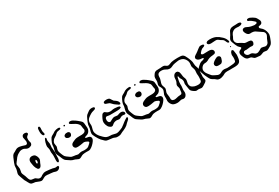

<svg xmlns="http://www.w3.org/2000/svg" viewBox="72 -1793 4268 2934"><g transform="rotate(-30 2206.0 -326.0)"><path d="M599 -5Q599 -2 595.5 2.5Q592 7 591 9Q582 22 567 29.5Q552 37 537 37Q524 37 502 29L481 23Q464 19 430 17Q417 17 410 16Q403 15 384.5 12.5Q366 10 352 12Q337 13 311 27Q307 29 297.5 35Q288 41 279.5 44.5Q271 48 262 48Q242 48 202 30Q178 20 168 17Q156 14 142 14Q138 13 125.5 11.5Q113 10 104 6Q91 -1 83 -12Q75 -23 66 -41Q62 -50 52 -68L37 -94Q27 -117 11 -165Q9 -172 3 -189.5Q-3 -207 -3 -219Q-3 -235 7 -263Q14 -288 15 -294Q17 -305 17.5 -313.5Q18 -322 18 -327Q18 -344 21 -360Q25 -380 34 -401.5Q43 -423 45 -428L66 -479Q80 -512 97 -525Q106 -531 118 -537Q130 -543 134 -545Q141 -549 152 -556.5Q163 -564 172 -567Q187 -574 206 -574Q216 -574 223.5 -573Q231 -572 236 -571Q264 -566 305 -552Q318 -547 321 -547H323L333 -548Q340 -548 342 -549Q345 -550 347 -555Q352 -558 355 -563Q356 -565 356 -571Q359 -583 359 -593Q358 -611 353 -629Q346 -655 346 -665Q346 -678 353 -691Q360 -704 371 -708Q374 -709 379 -710.5Q384 -712 387 -712L396 -713Q403 -713 411 -711Q414 -710 420 -709Q426 -708 429 -706L434 -699Q441 -692 441 -691V-690Q441 -689 438 -680L436 -673Q435 -671 427 -666Q425 -664 416.5 -657Q408 -650 404 -644Q397 -633 397 -616L396 -600Q396 -592 398 -580Q400 -571 402 -563Q404 -555 406 -548Q406 -546 407 -543Q408 -540 408 -537Q408 -527 403.5 -517.5Q399 -508 391 -501L381 -496Q361 -485 340 -485Q325 -485 310 -491L292 -500Q276 -509 271 -511Q257 -516 237 -516Q216 -516 198 -508.5Q180 -501 159 -487Q156 -485 142 -474.5Q128 -464 118 -451Q113 -445 105 -433L91 -414Q86 -407 76 -395.5Q66 -384 60.5 -373Q55 -362 55 -351Q55 -337 61 -313Q65 -297 65 -277Q65 -271 60 -248Q54 -226 54 -215Q54 -197 70 -165L81 -140Q84 -131 89 -114Q94 -97 99 -84Q108 -62 116 -56Q125 -48 134.5 -45.5Q144 -43 162 -41Q189 -39 200 -33Q205 -30 216.5 -20Q228 -10 235 -7Q247 -1 262 -1Q267 -1 277 -3Q288 -6 299 -14Q310 -22 314 -25Q337 -38 353 -43Q368 -46 385 -46Q401 -46 431 -42Q445 -40 452 -40Q488 -36 506 -32Q510 -31 514.5 -29Q519 -27 526 -26Q540 -22 548 -22Q554 -22 560.5 -23.5Q567 -25 573 -25L583 -26Q591 -26 596 -21Q599 -9 599 -5ZM614 -571Q606 -592 608 -629Q608 -649 610 -659Q613 -677 615 -680L623 -687Q627 -691 629 -692Q631 -692 634 -690Q637 -688 639 -688Q640 -687 642.5 -686Q645 -685 646 -684Q647 -682 647.5 -680Q648 -678 649 -676Q651 -664 651 -660Q651 -652 649 -636Q647 -611 649 -599Q651 -591 653 -582.5Q655 -574 657 -566Q657 -563 658 -560.5Q659 -558 659 -555Q658 -552 652 -543Q650 -538 649 -538L641 -540L630 -542L622 -553Q616 -565 614 -571ZM644 -439Q644 -435 646 -425Q647 -416 649.5 -403.5Q652 -391 653 -382Q653 -371 651 -351Q648 -335 648 -318Q648 -303 652 -271Q656 -241 656 -226Q656 -216 654 -198Q652 -178 652 -169Q652 -139 651 -123.5Q650 -108 644 -92Q643 -90 642.5 -86.5Q642 -83 641 -82Q638 -77 633 -74Q633 -73 631 -71Q629 -69 628 -69Q627 -68 621 -73Q620 -73 616.5 -74.5Q613 -76 612 -78Q611 -80 610 -84.5Q609 -89 608 -91Q606 -100 606.5 -111Q607 -122 607 -127L609 -174Q609 -180 609.5 -189Q610 -198 609 -210Q609 -223 606 -235Q605 -240 604 -246.5Q603 -253 603 -262Q603 -273 604 -282.5Q605 -292 605 -302Q605 -312 604 -317Q603 -322 599 -337Q595 -353 594 -361V-367Q594 -377 596 -391Q603 -432 616 -463Q619 -471 624 -480L628 -488Q630 -489 634.5 -490Q639 -491 641 -492L644 -493Q645 -492 645 -488Q649 -481 650 -475Q650 -472 649 -469.5Q648 -467 647 -464Q646 -460 645 -452.5Q644 -445 644 -439ZM260 -251Q259 -256 257 -268Q255 -280 255 -291Q255 -315 267 -331Q285 -354 318 -354Q325 -354 337 -352Q358 -348 367 -340Q370 -338 374 -332Q391 -312 398 -281Q401 -272 401 -259Q400 -244 390.5 -225Q381 -206 377 -198Q375 -193 370.5 -180Q366 -167 360 -158Q354 -148 347 -141Q340 -137 333 -136Q332 -135 329.5 -133.5Q327 -132 325 -132Q324 -132 315 -135L304 -138Q304 -138 295 -150Q287 -159 280.5 -174Q274 -189 269 -204Q266 -214 263.5 -228.5Q261 -243 260 -251ZM353 -239V-252V-260Q352 -263 349.5 -266.5Q347 -270 346 -271Q346 -272 345 -274Q344 -276 343 -276Q342 -276 339 -273Q337 -271 334 -269Q331 -267 329 -264Q328 -262 328 -256Q326 -248 326 -232Q327 -229 326.5 -226Q326 -223 327 -221Q328 -219 340 -215Q342 -213 342 -213Q346 -217 347 -221Q348 -224 350 -228.5Q352 -233 353 -239Z M1163 -194Q1163 -194 1165 -192L1171 -186Q1175 -182 1177 -181Q1179 -180 1185 -180Q1191 -178 1207 -176Q1230 -172 1240 -164Q1243 -163 1245 -158Q1246 -156 1249 -153Q1252 -150 1253 -147Q1254 -145 1254 -139Q1256 -131 1256 -126Q1256 -120 1251 -105Q1240 -83 1219.5 -59.5Q1199 -36 1176 -18Q1158 -6 1147.5 0Q1137 6 1124 8Q1118 9 1105 9Q1088 9 1079 8Q1042 8 1015 13Q999 16 982.5 25Q966 34 963 36Q955 40 945.5 43.5Q936 47 927 46Q925 46 920.5 44.5Q916 43 914 42Q909 40 888 31Q881 27 867 21Q858 18 844.5 14.5Q831 11 823 8Q811 4 799.5 -4Q788 -12 785 -14Q770 -24 768 -25Q763 -29 751.5 -36Q740 -43 731.5 -50Q723 -57 718 -65Q710 -76 703.5 -91.5Q697 -107 695 -112Q690 -127 685 -137Q672 -162 665 -180.5Q658 -199 658 -218Q658 -239 668 -277L674 -300Q676 -308 676.5 -314Q677 -320 677 -324Q677 -332 679 -348Q684 -377 704 -417Q715 -441 723 -451Q730 -460 739 -466Q748 -472 759 -477.5Q770 -483 777 -487Q784 -491 794.5 -498.5Q805 -506 813 -510Q841 -523 877 -525Q884 -525 894 -523Q895 -523 896.5 -523.5Q898 -524 900 -523Q904 -521 906 -514Q911 -509 911 -508L910 -506Q907 -503 903 -497Q899 -493 893.5 -492Q888 -491 886 -490Q878 -488 865.5 -486.5Q853 -485 844 -482Q831 -477 818 -464.5Q805 -452 798 -446Q794 -442 774 -430Q754 -417 751 -415Q735 -402 723 -381Q714 -365 714 -347Q714 -338 718 -320Q722 -302 722 -294Q721 -281 714 -264Q706 -240 706 -228Q706 -211 713.5 -191.5Q721 -172 722 -168Q725 -161 733.5 -140Q742 -119 753 -105Q761 -95 774 -86Q787 -77 792 -73Q798 -69 813.5 -57.5Q829 -46 843 -41Q861 -36 883 -34Q887 -34 895 -33Q903 -32 908 -31Q914 -30 926 -26.5Q938 -23 947 -23Q952 -23 959 -25Q966 -27 970 -28Q996 -35 1014 -35Q1020 -35 1036 -33Q1050 -31 1057 -31Q1087 -31 1112 -37Q1128 -42 1138.5 -50Q1149 -58 1169 -77Q1174 -81 1182 -91Q1187 -96 1187 -97Q1188 -98 1186.5 -99.5Q1185 -101 1185 -102Q1184 -104 1183 -108.5Q1182 -113 1181 -115Q1179 -117 1174 -119Q1169 -121 1167 -122Q1140 -137 1122 -139L1113 -140Q1107 -140 1084 -135Q1047 -127 1005 -125Q979 -125 967 -129Q952 -136 944 -151.5Q936 -167 939 -184Q939 -185 942 -191Q944 -198 947 -203Q947 -203 955 -211Q968 -223 989 -231Q1023 -247 1041 -251Q1064 -255 1098 -255H1143Q1178 -257 1193 -267L1202 -275Q1203 -276 1206 -278.5Q1209 -281 1210 -283Q1212 -285 1212 -291Q1213 -294 1214.5 -297.5Q1216 -301 1216 -305Q1216 -310 1214 -316Q1213 -322 1211 -330Q1209 -338 1208 -348Q1207 -354 1206 -368Q1205 -382 1201 -391Q1200 -394 1197.5 -397.5Q1195 -401 1194 -402Q1179 -424 1157 -439Q1149 -445 1137.5 -451Q1126 -457 1122 -459Q1113 -463 1105.5 -468Q1098 -473 1091 -476L1071 -488Q1064 -492 1063 -493Q1061 -495 1061.5 -500.5Q1062 -506 1062 -507L1061 -510Q1062 -511 1063.5 -512Q1065 -513 1066 -514Q1069 -516 1072 -518Q1075 -520 1078 -522Q1082 -524 1092 -524Q1102 -524 1113 -521Q1123 -519 1147 -504Q1151 -502 1168 -491.5Q1185 -481 1198 -469L1231 -441Q1234 -438 1242.5 -430Q1251 -422 1255 -416Q1261 -406 1263 -394.5Q1265 -383 1265.5 -371Q1266 -359 1267 -352Q1268 -343 1269.5 -327.5Q1271 -312 1271 -302Q1271 -278 1258.5 -255Q1246 -232 1225 -219Q1216 -214 1201 -209.5Q1186 -205 1178 -202Q1170 -199 1165 -195Q1163 -195 1163 -194ZM968 -506Q967 -507 971 -514Q971 -516 972 -518Q973 -520 974 -521Q976 -522 980 -520Q992 -520 994 -518Q995 -516 995 -513Q995 -510 994 -507Q984 -497 984 -497Q982 -497 979 -499Q976 -501 975 -502Q974 -503 971.5 -504Q969 -505 968 -506ZM917 -383Q919 -384 924.5 -388Q930 -392 934 -393Q946 -398 966 -396Q968 -396 971 -396.5Q974 -397 978 -396Q983 -394 986.5 -392Q990 -390 992 -389Q995 -389 997 -387Q998 -386 1002 -378L1007 -368Q1008 -366 1007.5 -364Q1007 -362 1007 -360Q1007 -351 1006 -347L1001 -337Q999 -330 996 -327Q995 -325 992.5 -324Q990 -323 989 -322Q979 -316 977 -315Q974 -314 967 -314Q945 -312 927 -323Q917 -328 915 -330L910 -340Q909 -341 907 -344Q905 -347 905 -349Q904 -351 904.5 -354.5Q905 -358 905 -360Q905 -369 906 -371Q907 -375 917 -383Z M1831 -393Q1806 -410 1801 -415Q1801 -415 1781 -435Q1764 -454 1753 -461Q1744 -466 1724 -472Q1710 -476 1703 -479Q1694 -482 1691 -484Q1686 -488 1682 -496Q1678 -500 1678 -500Q1678 -502 1679 -503Q1680 -504 1680 -506Q1681 -509 1682 -513Q1683 -517 1685 -520Q1686 -521 1688.5 -522Q1691 -523 1692 -524Q1707 -530 1712 -531Q1730 -533 1740 -533Q1771 -533 1789 -519L1795 -510Q1800 -504 1808 -490Q1818 -472 1825 -465Q1831 -459 1842 -452.5Q1853 -446 1860 -440Q1880 -424 1889 -407L1894 -392Q1896 -388 1896 -386Q1896 -384 1893 -375Q1892 -373 1891.5 -370.5Q1891 -368 1890 -366L1882 -367H1873Q1867 -367 1860.5 -372.5Q1854 -378 1851 -380Q1845 -385 1831 -393ZM1879 -112Q1877 -108 1874.5 -105.5Q1872 -103 1871 -101L1849 -81L1832 -66Q1825 -59 1816 -49.5Q1807 -40 1801 -35Q1776 -14 1727 7L1704 16L1684 26Q1661 40 1644 43Q1628 46 1610 46Q1593 46 1579 43Q1570 40 1557 34Q1544 28 1534 26Q1512 22 1470 18Q1464 17 1449.5 15.5Q1435 14 1425 10Q1410 4 1396.5 -10Q1383 -24 1379 -28L1359 -47Q1334 -75 1304 -132Q1293 -153 1287 -168.5Q1281 -184 1281 -199Q1281 -213 1285 -228Q1289 -243 1290 -246Q1292 -252 1297 -271Q1300 -283 1302 -308Q1302 -323 1305 -338Q1310 -364 1332 -412Q1344 -439 1352.5 -454Q1361 -469 1373 -481Q1384 -492 1403 -504Q1406 -506 1419 -515.5Q1432 -525 1445 -529Q1460 -534 1481 -534Q1491 -534 1503 -531L1511 -529Q1517 -523 1517 -523Q1518 -521 1521 -518.5Q1524 -516 1524 -515Q1525 -514 1523 -511Q1521 -508 1521 -507Q1520 -505 1518.5 -501.5Q1517 -498 1515 -497Q1514 -496 1511.5 -494.5Q1509 -493 1508 -493Q1503 -491 1498.5 -489.5Q1494 -488 1489 -486Q1463 -479 1453 -475Q1433 -467 1405 -448Q1375 -428 1363 -414Q1352 -401 1346 -384Q1340 -367 1340 -350L1341 -329Q1342 -322 1342 -308Q1342 -290 1332 -258Q1331 -254 1327 -238.5Q1323 -223 1323 -210Q1323 -186 1340 -152Q1363 -109 1408 -69Q1410 -67 1424 -55Q1438 -43 1452 -37Q1465 -31 1478.5 -29Q1492 -27 1514 -26Q1531 -26 1540 -25Q1557 -23 1584 -15Q1607 -8 1623 -8Q1635 -8 1649.5 -12.5Q1664 -17 1669 -19Q1678 -23 1689 -26Q1714 -35 1729 -43Q1745 -53 1775 -77Q1791 -91 1800 -97Q1802 -99 1822 -113L1844 -128L1864 -140Q1865 -141 1867 -142Q1869 -143 1872 -144Q1874 -144 1878 -140Q1879 -140 1882 -138.5Q1885 -137 1885 -131Q1884 -128 1882.5 -121.5Q1881 -115 1879 -112ZM1820 -198Q1808 -196 1791 -186Q1783 -181 1774.5 -177.5Q1766 -174 1757 -174Q1750 -174 1738 -176.5Q1726 -179 1717 -180Q1694 -180 1673 -172Q1670 -171 1664 -168Q1658 -165 1654 -162Q1647 -157 1641 -152Q1635 -147 1628 -142Q1619 -136 1619 -136Q1616 -135 1612 -135.5Q1608 -136 1606 -136L1598 -135Q1588 -138 1567 -154Q1548 -169 1535 -205Q1526 -234 1526 -254Q1526 -267 1529 -279Q1531 -288 1539 -306L1547 -323Q1550 -328 1556 -340.5Q1562 -353 1569 -362Q1576 -372 1578 -373Q1580 -375 1582.5 -376Q1585 -377 1587 -378Q1588 -379 1591 -381Q1594 -383 1596 -383H1599Q1605 -383 1607 -382Q1609 -382 1612 -382.5Q1615 -383 1617 -382Q1620 -381 1622.5 -379Q1625 -377 1626 -376Q1631 -372 1638 -367Q1645 -362 1653 -357Q1672 -346 1701 -346Q1712 -346 1717 -347Q1731 -349 1738 -351Q1742 -352 1747 -353Q1752 -354 1759 -354Q1765 -355 1778 -355Q1797 -355 1837 -349Q1843 -348 1857 -342Q1858 -342 1860.5 -341.5Q1863 -341 1864 -339L1867 -331Q1870 -325 1870 -322Q1870 -321 1866 -318Q1862 -315 1860 -314Q1845 -303 1809 -303Q1790 -303 1775 -302Q1687 -299 1669 -301Q1661 -301 1647 -303Q1642 -304 1633.5 -306Q1625 -308 1617 -308Q1614 -307 1610.5 -307.5Q1607 -308 1604 -307Q1602 -306 1599.5 -303Q1597 -300 1596 -299Q1589 -292 1589 -292Q1588 -290 1587.5 -287Q1587 -284 1586 -282Q1583 -272 1583 -259Q1583 -242 1589 -230Q1590 -228 1598 -217Q1599 -216 1600 -215Q1601 -214 1602 -213Q1603 -212 1608 -212Q1610 -211 1614.5 -209.5Q1619 -208 1622 -208Q1626 -209 1630.5 -211.5Q1635 -214 1637 -215Q1644 -218 1658 -226Q1680 -237 1683 -238Q1698 -244 1714 -244Q1727 -244 1738 -241Q1760 -237 1770 -239Q1774 -240 1777.5 -241.5Q1781 -243 1785 -244Q1790 -246 1805.5 -251Q1821 -256 1834 -256Q1860 -254 1873 -242Q1875 -241 1877 -237Q1879 -233 1880 -232Q1881 -231 1882.5 -229.5Q1884 -228 1885 -225Q1886 -224 1885.5 -221Q1885 -218 1885 -217Q1888 -209 1886 -205L1879 -201Q1875 -196 1870 -195L1862 -196L1838 -199Q1825 -199 1820 -198Z M2408 -194Q2408 -194 2410 -192L2416 -186Q2420 -182 2422 -181Q2424 -180 2430 -180Q2436 -178 2452 -176Q2475 -172 2485 -164Q2488 -163 2490 -158Q2491 -156 2494 -153Q2497 -150 2498 -147Q2499 -145 2499 -139Q2501 -131 2501 -126Q2501 -120 2496 -105Q2485 -83 2464.5 -59.5Q2444 -36 2421 -18Q2403 -6 2392.5 0Q2382 6 2369 8Q2363 9 2350 9Q2333 9 2324 8Q2287 8 2260 13Q2244 16 2227.5 25Q2211 34 2208 36Q2200 40 2190.5 43.5Q2181 47 2172 46Q2170 46 2165.5 44.5Q2161 43 2159 42Q2154 40 2133 31Q2126 27 2112 21Q2103 18 2089.5 14.5Q2076 11 2068 8Q2056 4 2044.5 -4Q2033 -12 2030 -14Q2015 -24 2013 -25Q2008 -29 1996.5 -36Q1985 -43 1976.5 -50Q1968 -57 1963 -65Q1955 -76 1948.5 -91.5Q1942 -107 1940 -112Q1935 -127 1930 -137Q1917 -162 1910 -180.5Q1903 -199 1903 -218Q1903 -239 1913 -277L1919 -300Q1921 -308 1921.5 -314Q1922 -320 1922 -324Q1922 -332 1924 -348Q1929 -377 1949 -417Q1960 -441 1968 -451Q1975 -460 1984 -466Q1993 -472 2004 -477.5Q2015 -483 2022 -487Q2029 -491 2039.5 -498.5Q2050 -506 2058 -510Q2086 -523 2122 -525Q2129 -525 2139 -523Q2140 -523 2141.5 -523.5Q2143 -524 2145 -523Q2149 -521 2151 -514Q2156 -509 2156 -508L2155 -506Q2152 -503 2148 -497Q2144 -493 2138.5 -492Q2133 -491 2131 -490Q2123 -488 2110.5 -486.5Q2098 -485 2089 -482Q2076 -477 2063 -464.5Q2050 -452 2043 -446Q2039 -442 2019 -430Q1999 -417 1996 -415Q1980 -402 1968 -381Q1959 -365 1959 -347Q1959 -338 1963 -320Q1967 -302 1967 -294Q1966 -281 1959 -264Q1951 -240 1951 -228Q1951 -211 1958.5 -191.5Q1966 -172 1967 -168Q1970 -161 1978.5 -140Q1987 -119 1998 -105Q2006 -95 2019 -86Q2032 -77 2037 -73Q2043 -69 2058.5 -57.5Q2074 -46 2088 -41Q2106 -36 2128 -34Q2132 -34 2140 -33Q2148 -32 2153 -31Q2159 -30 2171 -26.5Q2183 -23 2192 -23Q2197 -23 2204 -25Q2211 -27 2215 -28Q2241 -35 2259 -35Q2265 -35 2281 -33Q2295 -31 2302 -31Q2332 -31 2357 -37Q2373 -42 2383.5 -50Q2394 -58 2414 -77Q2419 -81 2427 -91Q2432 -96 2432 -97Q2433 -98 2431.5 -99.5Q2430 -101 2430 -102Q2429 -104 2428 -108.5Q2427 -113 2426 -115Q2424 -117 2419 -119Q2414 -121 2412 -122Q2385 -137 2367 -139L2358 -140Q2352 -140 2329 -135Q2292 -127 2250 -125Q2224 -125 2212 -129Q2197 -136 2189 -151.5Q2181 -167 2184 -184Q2184 -185 2187 -191Q2189 -198 2192 -203Q2192 -203 2200 -211Q2213 -223 2234 -231Q2268 -247 2286 -251Q2309 -255 2343 -255H2388Q2423 -257 2438 -267L2447 -275Q2448 -276 2451 -278.5Q2454 -281 2455 -283Q2457 -285 2457 -291Q2458 -294 2459.5 -297.5Q2461 -301 2461 -305Q2461 -310 2459 -316Q2458 -322 2456 -330Q2454 -338 2453 -348Q2452 -354 2451 -368Q2450 -382 2446 -391Q2445 -394 2442.5 -397.5Q2440 -401 2439 -402Q2424 -424 2402 -439Q2394 -445 2382.5 -451Q2371 -457 2367 -459Q2358 -463 2350.5 -468Q2343 -473 2336 -476L2316 -488Q2309 -492 2308 -493Q2306 -495 2306.5 -500.5Q2307 -506 2307 -507L2306 -510Q2307 -511 2308.5 -512Q2310 -513 2311 -514Q2314 -516 2317 -518Q2320 -520 2323 -522Q2327 -524 2337 -524Q2347 -524 2358 -521Q2368 -519 2392 -504Q2396 -502 2413 -491.5Q2430 -481 2443 -469L2476 -441Q2479 -438 2487.5 -430Q2496 -422 2500 -416Q2506 -406 2508 -394.5Q2510 -383 2510.5 -371Q2511 -359 2512 -352Q2513 -343 2514.5 -327.5Q2516 -312 2516 -302Q2516 -278 2503.5 -255Q2491 -232 2470 -219Q2461 -214 2446 -209.5Q2431 -205 2423 -202Q2415 -199 2410 -195Q2408 -195 2408 -194ZM2213 -506Q2212 -507 2216 -514Q2216 -516 2217 -518Q2218 -520 2219 -521Q2221 -522 2225 -520Q2237 -520 2239 -518Q2240 -516 2240 -513Q2240 -510 2239 -507Q2229 -497 2229 -497Q2227 -497 2224 -499Q2221 -501 2220 -502Q2219 -503 2216.5 -504Q2214 -505 2213 -506ZM2162 -383Q2164 -384 2169.5 -388Q2175 -392 2179 -393Q2191 -398 2211 -396Q2213 -396 2216 -396.5Q2219 -397 2223 -396Q2228 -394 2231.5 -392Q2235 -390 2237 -389Q2240 -389 2242 -387Q2243 -386 2247 -378L2252 -368Q2253 -366 2252.5 -364Q2252 -362 2252 -360Q2252 -351 2251 -347L2246 -337Q2244 -330 2241 -327Q2240 -325 2237.5 -324Q2235 -323 2234 -322Q2224 -316 2222 -315Q2219 -314 2212 -314Q2190 -312 2172 -323Q2162 -328 2160 -330L2155 -340Q2154 -341 2152 -344Q2150 -347 2150 -349Q2149 -351 2149.5 -354.5Q2150 -358 2150 -360Q2150 -369 2151 -371Q2152 -375 2162 -383Z M3174 -4Q3163 5 3132 23Q3128 25 3117.5 31.5Q3107 38 3098 40Q3094 41 3086 41Q3080 41 3072.5 40Q3065 39 3061 38Q3051 35 3038 35Q3029 35 3015 37Q3001 39 2992 38Q2980 34 2963 23Q2960 21 2945.5 10.5Q2931 0 2922 -12Q2915 -22 2912 -34Q2909 -46 2907.5 -58Q2906 -70 2905 -75L2901 -99Q2895 -127 2895 -140Q2895 -149 2899 -163Q2900 -167 2901 -173Q2902 -179 2902 -187Q2902 -203 2893 -225Q2890 -231 2881 -244Q2872 -257 2871 -269Q2871 -282 2869 -286Q2869 -286 2864 -291L2858 -296Q2857 -296 2857 -293L2851 -281Q2848 -273 2846 -256L2840 -228Q2839 -222 2837 -206Q2835 -190 2835 -176L2836 -139Q2836 -137 2833 -110Q2829 -86 2829 -73Q2829 -65 2831 -51L2832 -28Q2832 -1 2814 22.5Q2796 46 2769 47Q2760 47 2749 44Q2745 43 2740.5 42Q2736 41 2729 41Q2722 41 2711.5 44Q2701 47 2696 48Q2675 54 2653 54Q2643 54 2625 52Q2595 48 2575 33Q2558 19 2546 -5Q2534 -29 2534 -50Q2534 -58 2536 -74L2537 -96L2536 -128Q2536 -142 2539 -155Q2543 -168 2551 -184Q2552 -187 2559 -203.5Q2566 -220 2566 -237Q2566 -252 2552 -280Q2550 -283 2545 -291Q2540 -299 2537 -307.5Q2534 -316 2534 -324Q2534 -339 2541 -358Q2542 -362 2544 -368Q2546 -374 2547 -382Q2548 -388 2548 -400Q2548 -407 2547.5 -421.5Q2547 -436 2548 -447Q2551 -477 2574 -505Q2588 -525 2607 -532Q2619 -537 2646 -537Q2660 -537 2667 -538Q2687 -538 2698 -539Q2704 -540 2716.5 -541Q2729 -542 2738 -542Q2753 -542 2764 -538Q2772 -535 2783.5 -526.5Q2795 -518 2801 -515L2815 -512L2823 -511Q2824 -511 2836 -514Q2843 -516 2864 -524Q2878 -530 2886 -532Q2901 -536 2920 -537.5Q2939 -539 2945 -540Q2979 -542 2996 -542Q3017 -542 3027 -541Q3030 -541 3043.5 -540.5Q3057 -540 3068 -537.5Q3079 -535 3087 -531Q3103 -521 3114 -503Q3125 -485 3133 -466Q3141 -447 3145 -439Q3163 -395 3167 -371Q3169 -351 3169 -342Q3171 -318 3173 -305Q3176 -289 3184 -271Q3195 -244 3196 -224Q3196 -211 3193 -197Q3192 -192 3191 -185Q3190 -178 3190 -168V-147Q3190 -133 3189 -126Q3187 -106 3187 -94Q3188 -88 3192 -71Q3197 -49 3197 -42V-35Q3197 -30 3193.5 -25Q3190 -20 3188 -17ZM3136 -151Q3135 -157 3134 -168Q3133 -179 3133 -188Q3133 -197 3135 -215Q3137 -231 3137 -240Q3137 -247 3135 -259Q3132 -271 3127 -287Q3117 -313 3117 -328Q3117 -342 3120 -355Q3122 -373 3122 -382Q3122 -403 3112 -425Q3102 -447 3086 -465Q3070 -483 3045 -491.5Q3020 -500 2995 -500Q2984 -500 2968.5 -497Q2953 -494 2944 -493Q2939 -492 2921 -489.5Q2903 -487 2888 -481Q2875 -476 2866 -471Q2850 -464 2840.5 -460.5Q2831 -457 2819 -457Q2798 -457 2777 -465Q2768 -469 2757 -475.5Q2746 -482 2739 -485Q2716 -496 2686 -496Q2672 -496 2666 -495Q2643 -490 2636 -485L2628 -478Q2627 -476 2624.5 -474Q2622 -472 2621 -470Q2620 -468 2617 -460Q2612 -447 2611.5 -430.5Q2611 -414 2610 -405Q2609 -395 2605 -384Q2603 -375 2597 -357Q2592 -344 2588.5 -331Q2585 -318 2585 -307Q2585 -293 2595 -267Q2605 -243 2605 -229Q2605 -219 2596 -194Q2590 -180 2588 -172Q2585 -162 2585 -151Q2585 -140 2589 -116Q2593 -96 2593 -85Q2593 -80 2592.5 -71.5Q2592 -63 2593 -52V-45Q2593 -41 2596 -37.5Q2599 -34 2600 -32Q2602 -26 2606 -23Q2608 -21 2612.5 -19.5Q2617 -18 2619 -17Q2632 -12 2645 -12Q2661 -12 2691 -20Q2705 -24 2712 -25L2733 -27Q2753 -27 2762 -30Q2765 -31 2768.5 -32Q2772 -33 2774 -35Q2775 -35 2777 -40L2784 -54Q2785 -59 2786 -67Q2787 -75 2787 -79Q2793 -105 2793 -120Q2793 -130 2787 -148Q2780 -166 2780 -178Q2780 -192 2787 -206Q2794 -220 2796 -223Q2806 -245 2807 -268Q2807 -273 2808 -286Q2809 -299 2811 -309Q2816 -328 2828 -342.5Q2840 -357 2857 -361Q2869 -364 2871 -364Q2875 -364 2878 -363Q2881 -362 2883 -361Q2888 -361 2894 -359Q2894 -359 2902 -351L2910 -342Q2912 -340 2913 -337.5Q2914 -335 2915 -333Q2921 -317 2925 -285Q2926 -260 2934 -236Q2936 -231 2942 -215Q2948 -199 2948 -184Q2948 -176 2946 -165.5Q2944 -155 2943 -151Q2937 -129 2937 -116Q2937 -88 2952 -68Q2960 -57 2981 -46Q3006 -31 3043 -28Q3051 -27 3066 -27Q3077 -27 3082 -28Q3107 -32 3115 -39Q3115 -39 3122 -46Q3123 -48 3125.5 -50Q3128 -52 3129 -54Q3130 -56 3130 -58.5Q3130 -61 3131 -63Q3131 -66 3132.5 -73Q3134 -80 3134 -88Q3138 -130 3136 -151Z M3519 -535Q3522 -536 3526.5 -536.5Q3531 -537 3533 -538Q3548 -541 3564 -541Q3630 -541 3674 -519Q3712 -501 3756 -459Q3791 -425 3804 -384Q3805 -382 3806.5 -377.5Q3808 -373 3808 -371V-370Q3808 -368 3807 -365.5Q3806 -363 3806 -361Q3805 -360 3804.5 -357Q3804 -354 3803 -353L3795 -354Q3787 -354 3784 -355L3781 -359Q3772 -370 3771 -373Q3765 -382 3762 -393Q3756 -407 3752 -413Q3743 -426 3725.5 -436Q3708 -446 3700 -451Q3693 -456 3683 -464.5Q3673 -473 3665 -476Q3654 -481 3635 -481Q3622 -481 3615 -480L3565 -477L3552 -476Q3539 -476 3529 -479Q3526 -480 3521 -481Q3516 -482 3514 -484Q3512 -485 3509 -488.5Q3506 -492 3503 -494Q3499 -498 3499 -498Q3498 -499 3498.5 -501Q3499 -503 3499 -503Q3497 -509 3497 -515Q3497 -518 3499.5 -520Q3502 -522 3503 -523Q3515 -533 3519 -535ZM3773 -227Q3774 -227 3776 -228.5Q3778 -230 3779 -229Q3781 -228 3783.5 -225.5Q3786 -223 3787 -221Q3793 -218 3794 -216Q3795 -214 3795.5 -210.5Q3796 -207 3797 -205Q3800 -193 3802 -170Q3806 -145 3807 -130Q3807 -117 3804.5 -100Q3802 -83 3801 -73Q3795 -28 3774 -8Q3757 7 3732.5 11.5Q3708 16 3679 16H3642Q3627 15 3595 17L3558 16Q3524 16 3506 24Q3501 26 3485 35L3467 44Q3432 59 3403 60Q3379 60 3362 51Q3355 47 3345 38Q3335 29 3328 24Q3318 17 3308 13Q3284 -1 3274 -11Q3262 -24 3244 -62Q3224 -99 3204 -160Q3203 -163 3197.5 -180Q3192 -197 3192 -212Q3192 -232 3201.5 -244.5Q3211 -257 3222.5 -266.5Q3234 -276 3237 -279Q3247 -288 3258 -296.5Q3269 -305 3280 -309Q3291 -313 3300 -314Q3321 -318 3330 -324Q3333 -325 3336.5 -327Q3340 -329 3342 -331Q3342 -332 3340 -336Q3340 -342 3338 -344Q3337 -345 3333 -345Q3330 -346 3326 -347Q3322 -348 3316 -348Q3309 -349 3295 -349Q3274 -352 3257.5 -360.5Q3241 -369 3234 -385Q3233 -388 3231.5 -391.5Q3230 -395 3229 -398Q3229 -400 3232 -409Q3232 -417 3234 -419Q3235 -421 3241 -427Q3249 -436 3260.5 -443Q3272 -450 3276 -452Q3303 -469 3341 -500Q3346 -503 3356.5 -511.5Q3367 -520 3376 -524Q3385 -528 3408 -528Q3424 -526 3433 -524Q3439 -524 3441 -522Q3444 -521 3447 -511Q3448 -510 3449 -509Q3450 -508 3450 -506Q3449 -505 3448 -504Q3447 -503 3446 -502Q3444 -500 3441 -496Q3438 -492 3435 -491Q3433 -490 3425 -487Q3401 -480 3394 -475Q3383 -469 3371.5 -457Q3360 -445 3356 -440Q3348 -432 3347 -430Q3345 -428 3343.5 -424Q3342 -420 3341 -418Q3340 -417 3339 -414.5Q3338 -412 3338 -411Q3338 -409 3347 -404Q3353 -398 3356 -397Q3358 -396 3361.5 -396Q3365 -396 3367 -395Q3380 -394 3395 -395Q3414 -395 3423 -396L3461 -397Q3503 -397 3521 -381Q3522 -380 3524.5 -378.5Q3527 -377 3529 -374L3534 -364Q3535 -362 3536.5 -359Q3538 -356 3538 -354Q3539 -352 3538.5 -348.5Q3538 -345 3538 -343Q3538 -335 3537 -333Q3536 -330 3534.5 -328Q3533 -326 3532 -325Q3531 -324 3529 -321Q3527 -318 3524 -316Q3521 -314 3518 -313.5Q3515 -313 3512 -311Q3499 -307 3472 -305Q3464 -305 3450 -303Q3414 -295 3395 -285Q3390 -282 3378 -275Q3366 -268 3355 -266Q3348 -264 3339.5 -263Q3331 -262 3328 -262Q3305 -262 3291 -255Q3289 -255 3281 -249Q3264 -237 3253 -218.5Q3242 -200 3242 -181Q3242 -162 3250 -144Q3256 -128 3268 -112.5Q3280 -97 3282 -94Q3288 -87 3298 -74Q3308 -61 3316 -53Q3328 -42 3346 -33.5Q3364 -25 3369 -22Q3388 -12 3400.5 -7.5Q3413 -3 3427 -3Q3438 -3 3448 -7Q3458 -11 3472 -19L3493 -29Q3511 -34 3528 -34Q3542 -34 3557 -31Q3562 -30 3569.5 -29Q3577 -28 3586 -28Q3599 -28 3623 -30Q3657 -32 3674 -34Q3686 -35 3698.5 -37Q3711 -39 3720 -44Q3722 -46 3724.5 -46.5Q3727 -47 3729 -49L3734 -59Q3739 -71 3741 -96Q3742 -105 3742 -123Q3742 -133 3740.5 -142Q3739 -151 3739 -161Q3739 -166 3741 -176Q3745 -204 3763 -222ZM3785 -297Q3785 -297 3787 -295L3793 -286Q3796 -283 3796 -282Q3795 -281 3794.5 -281.5Q3794 -282 3793 -281L3782 -277L3780 -276Q3779 -278 3778.5 -281.5Q3778 -285 3779 -288Q3780 -289 3781.5 -292Q3783 -295 3785 -297ZM3543 -139Q3538 -134 3535 -133Q3526 -128 3503 -128L3488 -127Q3474 -127 3462 -130Q3450 -134 3450 -134Q3450 -134 3443 -141Q3441 -143 3439 -145Q3437 -147 3435 -149L3432 -159Q3432 -162 3431 -164.5Q3430 -167 3430 -170Q3430 -173 3431 -176Q3432 -179 3433 -181L3436 -192Q3438 -194 3440.5 -196.5Q3443 -199 3445 -201Q3457 -214 3474 -225Q3491 -236 3495 -238Q3517 -250 3526 -252L3536 -253Q3542 -253 3550 -251Q3552 -250 3560 -245Q3561 -245 3563 -244Q3565 -243 3568 -241Q3570 -239 3571.5 -235Q3573 -231 3574 -229L3578 -222V-219Q3578 -212 3575 -201Q3569 -179 3562.5 -164Q3556 -149 3543 -139Z M4367 -70Q4361 -54 4353.5 -37.5Q4346 -21 4337 -10Q4321 8 4281 28Q4279 29 4267 35.5Q4255 42 4245 44Q4241 45 4233 45Q4225 45 4195 40L4184 39Q4178 39 4168 43Q4162 45 4157.5 47Q4153 49 4149 50Q4125 61 4109 61Q4098 61 4090 60Q4082 59 4076 58Q4069 57 4056 56.5Q4043 56 4032.5 53.5Q4022 51 4014 46Q4010 44 3998 32Q3988 22 3982 18Q3973 12 3959.5 10Q3946 8 3940 7Q3916 4 3901 -10Q3895 -15 3889 -24.5Q3883 -34 3881 -37Q3877 -44 3871 -58Q3862 -78 3858 -93Q3854 -108 3855 -123Q3856 -126 3855.5 -129Q3855 -132 3856 -134Q3857 -136 3862 -144Q3866 -152 3867 -153Q3872 -159 3879.5 -162.5Q3887 -166 3890 -167Q3904 -173 3910 -178Q3911 -179 3915.5 -182.5Q3920 -186 3921 -188L3917 -195Q3914 -203 3913 -205Q3908 -210 3902 -213Q3885 -230 3882 -235Q3874 -246 3861 -276Q3859 -283 3853 -297Q3846 -313 3842 -326Q3841 -329 3837 -340Q3833 -351 3833 -362Q3833 -377 3839.5 -390.5Q3846 -404 3855 -417Q3864 -430 3869 -438Q3875 -447 3883 -465Q3890 -484 3899 -497Q3918 -525 3953 -533Q3967 -536 3984 -536Q4001 -536 4006 -536Q4016 -536 4026 -537Q4036 -538 4047 -538L4064 -539Q4075 -539 4086 -536Q4088 -535 4096 -530Q4097 -530 4101 -528Q4105 -526 4106 -524Q4107 -523 4106.5 -520Q4106 -517 4106 -516Q4106 -514 4106.5 -509.5Q4107 -505 4106 -504Q4105 -502 4103 -501Q4101 -500 4099 -500Q4091 -494 4082 -491Q4060 -487 4048 -487Q4039 -487 4023 -489L3997 -490Q3971 -490 3946.5 -474Q3922 -458 3910 -433Q3906 -426 3901 -414Q3896 -402 3893 -394Q3890 -388 3883 -376.5Q3876 -365 3874 -356Q3872 -346 3872 -341Q3872 -323 3881 -306.5Q3890 -290 3905 -280Q3913 -274 3931 -266Q3952 -256 3954 -254L3973 -242Q3986 -231 3996 -227Q4007 -222 4025 -220Q4032 -219 4047 -219Q4051 -219 4065.5 -218Q4080 -217 4090 -214Q4101 -211 4103 -210Q4106 -208 4114 -198Q4117 -195 4117 -194Q4119 -191 4119 -181Q4122 -162 4108 -143L4102 -135Q4101 -134 4098 -133Q4095 -132 4094 -132Q4092 -131 4088.5 -129Q4085 -127 4082 -127H4078Q4073 -127 4070 -128Q4054 -130 4043 -130Q4031 -130 4009 -126Q3985 -122 3973 -122Q3955 -125 3951 -124Q3947 -124 3939 -122Q3937 -121 3934.5 -121Q3932 -121 3930 -120L3927 -116Q3925 -114 3921.5 -110Q3918 -106 3917 -103Q3916 -101 3916.5 -97.5Q3917 -94 3917 -92V-84Q3917 -78 3922 -71Q3930 -56 3944 -47Q3958 -38 3976 -38H3991Q4001 -38 4006 -37Q4009 -36 4020 -32Q4029 -29 4044 -16Q4056 -6 4063 -2Q4079 3 4083 4Q4108 7 4143 -14Q4158 -24 4168 -29.5Q4178 -35 4190 -35Q4202 -35 4222 -29Q4241 -22 4254 -22Q4259 -22 4267 -24Q4277 -26 4286.5 -33Q4296 -40 4302 -48Q4305 -52 4306 -55Q4307 -58 4308 -60L4319 -86Q4327 -106 4329 -111Q4335 -123 4339 -129Q4345 -139 4350.5 -151Q4356 -163 4357 -173L4356 -184Q4356 -191 4355 -195Q4350 -213 4335.5 -225Q4321 -237 4297 -251L4257 -278Q4231 -297 4218 -302Q4204 -308 4173 -310L4146 -309Q4134 -309 4128 -311Q4099 -320 4080 -362Q4073 -377 4072 -389Q4072 -390 4071 -392.5Q4070 -395 4071 -397Q4071 -400 4073 -405Q4075 -410 4076 -412L4078 -418Q4080 -420 4090 -425Q4091 -428 4096 -430Q4097 -431 4100 -430.5Q4103 -430 4104 -430Q4114 -432 4118 -431Q4121 -431 4125.5 -429.5Q4130 -428 4133 -427Q4142 -424 4158 -416Q4165 -412 4179 -406Q4207 -394 4260 -388L4273 -387Q4285 -387 4300 -392Q4301 -393 4305 -394Q4309 -395 4310 -396Q4311 -398 4311.5 -400Q4312 -402 4313 -404Q4313 -406 4315 -409.5Q4317 -413 4316 -415Q4316 -416 4311 -421Q4305 -429 4297 -435L4276 -453Q4262 -465 4254 -470Q4240 -478 4228 -484Q4219 -486 4215 -489Q4215 -489 4206 -501Q4203 -504 4203 -505Q4203 -506 4206 -509Q4207 -511 4210 -516Q4213 -521 4216 -522Q4218 -523 4222.5 -523Q4227 -523 4230 -524Q4256 -527 4284 -509Q4290 -506 4307 -496Q4324 -486 4336 -476Q4347 -466 4356 -450Q4365 -434 4367 -430Q4369 -425 4374 -416.5Q4379 -408 4380 -401Q4382 -387 4381 -378Q4380 -375 4378 -371.5Q4376 -368 4375 -365Q4373 -362 4372 -360Q4371 -358 4371 -357L4353 -346Q4347 -344 4337.5 -342.5Q4328 -341 4321 -339Q4320 -338 4316 -337Q4312 -336 4311 -335Q4310 -334 4309.5 -329Q4309 -324 4308 -322L4307 -314Q4308 -311 4312 -307.5Q4316 -304 4317 -302L4335 -285Q4338 -282 4344 -277Q4350 -272 4353 -267Q4372 -245 4383 -210.5Q4394 -176 4392 -150Q4388 -125 4378.5 -99.5Q4369 -74 4367 -70Z"/></g></svg>

Font: Rubik-Burned
Style: Regular
Weight: 400
Designer: NaN (generative design), Hubert & Fischer (Rubik source font outlines)
Foundry: NaN, Hubert & Fischer
Version: Version 1.000